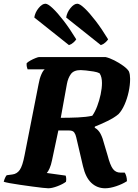

<svg xmlns="http://www.w3.org/2000/svg" viewBox="-36 -1010 742 1030"><path d="M223 0Q216 0 192 -2.5Q168 -5 136 -9.5Q104 -14 72 -18.5Q40 -23 16 -27.5Q-8 -32 -16 -35Q-13 -47 -8.5 -56.5Q-4 -66 0 -70L30 -74Q55 -77 70 -98.5Q85 -120 96 -178L171 -559Q176 -588 185.5 -610Q195 -632 204 -638H112Q110 -643 108 -651.5Q106 -660 107 -671Q114 -678 127.5 -685.5Q141 -693 155 -698.5Q169 -704 174 -704H530Q552 -699 577.5 -686Q603 -673 624.5 -657.5Q646 -642 655 -628Q659 -619 660.5 -608.5Q662 -598 662 -587Q662 -553 654 -516.5Q646 -480 632 -448.5Q618 -417 600 -398Q578 -379 540 -360.5Q502 -342 473 -331L472 -325Q492 -314 503.5 -292Q515 -270 524 -234L541 -177Q555 -123 570 -103.5Q585 -84 610 -84H633Q638 -77 641.5 -64.5Q645 -52 645 -38Q620 -22 587 -11Q554 0 528 0Q485 0 454 -29Q423 -58 409 -119L373 -273Q370 -288 362.5 -299Q355 -310 335 -310H277L243 -150Q238 -125 230 -107Q222 -89 215 -82L316 -68Q318 -64 319 -55Q320 -46 318 -35Q301 -22 272 -11Q243 0 223 0ZM290 -378Q338 -378 382.5 -380Q427 -382 459 -389Q474 -410 485.5 -440.5Q497 -471 504 -504Q511 -537 511 -565Q511 -580 508 -593.5Q505 -607 498 -617Q487 -623 466 -626.5Q445 -630 425 -632Q405 -634 397 -634Q360 -634 344.5 -613Q329 -592 323 -560ZM505 -768 319 -916Q323 -943 342 -966.5Q361 -990 379 -990Q392 -990 418 -965.5Q444 -941 477 -898Q510 -855 544 -799Q540 -792 529 -782Q518 -772 505 -768ZM334 -768 148 -916Q152 -943 171 -966.5Q190 -990 208 -990Q221 -990 247 -965.5Q273 -941 306 -898Q339 -855 373 -799Q369 -792 358 -782Q347 -772 334 -768Z"/></svg>

Font: Texturina 72pt 72pt Black
Style: Italic
Weight: 900
Italic angle: -11°
Designer: Guillermo Torres Carreño
Foundry: Omnibus-Type
Version: Version 1.002; ttfautohint (v1.8.3)